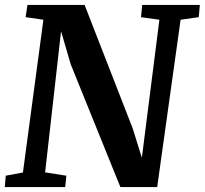

<svg xmlns="http://www.w3.org/2000/svg" viewBox="-20 -763 836 783"><path d="M-0.5 0 3.5 -46.5 73.5 -59.5 157 -682.5 84.5 -693 92 -743H325L521.5 -238.5L558.5 -119.5L630 -682.5L555 -693L560 -743H795L790.5 -693L716.5 -682.5L621 0H471L268.5 -500.5L229 -635.5L164 -60L250.5 -46.5L246 0Z"/></svg>

Font: Merriweather Light 18pt
Style: Bold Italic
Weight: 700
Italic angle: -7.8°
Version: Version 2.101